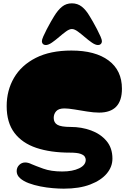

<svg xmlns="http://www.w3.org/2000/svg" viewBox="-20 -1117 761 1151"><path d="M362 14Q334 14 297 11Q260 8 222 0.5Q184 -7 152 -19Q120 -31 100 -49Q80 -67 80 -91Q80 -113 95 -128Q110 -143 131 -143Q140 -143 149.5 -140.5Q159 -138 169 -133Q192 -123 239 -106Q286 -89 353 -89Q415 -89 454.5 -108Q494 -127 494 -159Q494 -168 488 -178Q482 -188 462 -195Q442 -202 399 -202Q283 -202 198 -230.5Q113 -259 66.5 -320.5Q20 -382 20 -481Q20 -575 64 -650.5Q108 -726 194.5 -770Q281 -814 408 -814Q551 -814 631 -754.5Q711 -695 711 -585Q711 -442 574 -442Q542 -442 502 -448.5Q462 -455 425.5 -461Q389 -467 366 -467Q332 -467 317 -450.5Q302 -434 302 -410Q302 -382 324 -369Q346 -356 404 -356Q469 -356 526 -335Q583 -314 618.5 -272Q654 -230 654 -166Q654 -117 620 -76.5Q586 -36 521 -11Q456 14 362 14ZM411 -943Q396 -943 376 -928.5Q356 -914 334 -895Q312 -876 291 -861.5Q270 -847 254 -847Q244 -847 237.5 -853.5Q231 -860 231 -870Q231 -879 239.5 -898.5Q248 -918 260.5 -942Q273 -966 285 -987Q297 -1008 304 -1019Q327 -1057 352 -1077Q377 -1097 411 -1097Q445 -1097 470.5 -1077Q496 -1057 518 -1019Q525 -1008 537 -987Q549 -966 561.5 -942Q574 -918 582.5 -898.5Q591 -879 591 -870Q591 -860 584.5 -853.5Q578 -847 568 -847Q552 -847 531 -861.5Q510 -876 488 -895Q466 -914 446 -928.5Q426 -943 411 -943Z"/></svg>

Font: Matemasie
Style: Regular
Weight: 400
Designer: Adam Yeo
Version: Version 1.001; ttfautohint (v1.8.4.7-5d5b)